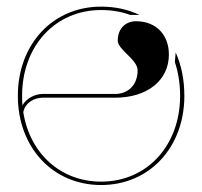

<svg xmlns="http://www.w3.org/2000/svg" viewBox="-20 -542 595 565"><path d="M277.5 -522.5C135.5 -522.5 32.5 -412 32.5 -260C32.5 -108 135.5 2.5 277.5 2.5C419.5 2.5 522.5 -108 522.5 -260C522.5 -308 513.5 -351 497 -387.5L494.5 -359.5C504.5 -329.5 510 -296.5 510 -260C510 -113.5 412.5 -7.5 277.5 -7.5C158 -7.5 67.5 -91 48.5 -212C54.5 -241.5 83 -254.5 105.5 -254.5H318.5C413.5 -254.5 477 -305.5 477 -381.5C477 -440.5 438.5 -479.5 380.5 -479.5C348 -479.5 326.5 -456.5 326.5 -422.5C326.5 -395.5 385 -367 385 -335C385 -293.5 358.5 -265.5 318.5 -265.5H105.5C83.5 -265.5 58.5 -253.5 46 -232C45 -241 45 -250.5 45 -260C45 -406.5 142.5 -512.5 277.5 -512.5C308.5 -512.5 337.5 -507.5 363.5 -498H390.5C357.5 -514 319.5 -522.5 277.5 -522.5Z"/></svg>

Font: ZnikomitNo24
Style: Regular
Weight: 500
Designer: gluk
Foundry: gluk
Version: Version 0.55